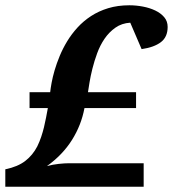

<svg xmlns="http://www.w3.org/2000/svg" viewBox="-23 -707 655 727"><path d="M611.8 -605Q611.8 -566.9 586.2 -547.4Q560.5 -527.8 513.2 -521L470.2 -621.1Q438 -619.1 414.1 -602.3Q390.1 -585.4 373 -560.5Q356 -535.6 345 -505.6Q334 -475.6 326.9 -447Q319.8 -418.5 315.9 -394.5Q312 -370.6 310.1 -357.9H492.2V-297.9H296.9Q284.7 -232.9 249.5 -177Q214.4 -121.1 154.8 -78.1Q176.3 -84 199 -86.4Q221.7 -88.9 238.8 -88.9H521V0H-2.9V-65.9Q44.4 -75.7 72.8 -97.7Q101.1 -119.6 118.2 -152.8Q127 -170.9 133.1 -189.2Q139.2 -207.5 143.6 -225.6Q147.9 -243.7 151.4 -261.7L158.2 -297.9H88.9V-357.9H167Q168.5 -372.1 172.4 -393.6Q176.3 -415 183.8 -440.9Q191.4 -466.8 203.1 -495.1Q214.8 -523.4 231.4 -550.8Q248 -578.1 270.5 -602.8Q293 -627.4 321.8 -646.2Q350.6 -665 386.7 -676Q422.9 -687 466.8 -687Q492.2 -687 518.1 -682.1Q543.9 -677.2 564.9 -667.2Q585.9 -657.2 598.9 -641.8Q611.8 -626.5 611.8 -605Z"/></svg>

Font: Charis SIL Phon
Style: Bold Italic
Weight: 700
Italic angle: -11°
Foundry: SIL International
Version: Version 5.000